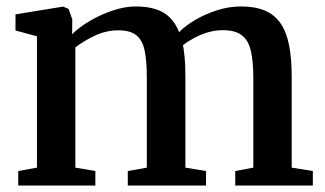

<svg xmlns="http://www.w3.org/2000/svg" viewBox="-20 -575 1007 595"><path d="M36.5 0V-45L94.5 -55.5V-462.5L28 -480.5V-530.5L175.5 -554.5L192.5 -547.5L204 -515L203.5 -469Q224.5 -490 257.8 -509.8Q291 -529.5 328.8 -542.2Q366.5 -555 400 -555Q454 -555 486.5 -535.8Q519 -516.5 535 -475.5Q554 -495 585 -513.2Q616 -531.5 652.8 -543.2Q689.5 -555 726 -555Q771 -555 801.2 -542Q831.5 -529 849.8 -502.2Q868 -475.5 876 -434.2Q884 -393 884 -336.5V-55.5L949.5 -45V0H709V-45L765 -55.5V-333Q765 -383 757.8 -416Q750.5 -449 730 -465.2Q709.5 -481.5 670.5 -481.5Q647 -481.5 624.2 -474.8Q601.5 -468 581.5 -457.2Q561.5 -446.5 547 -435Q549.5 -422 551.2 -406.2Q553 -390.5 553.8 -373.2Q554.5 -356 554.5 -337V-55.5L618.5 -45V0H376V-45L435 -55.5V-335Q435 -385 428.5 -417.2Q422 -449.5 403.2 -465.2Q384.5 -481 346.5 -481Q309 -481 274 -464.5Q239 -448 213.5 -428V-55.5L275.5 -45V0Z"/></svg>

Font: Merriweather 48pt SemiBold
Style: Regular
Weight: 600
Version: Version 2.100